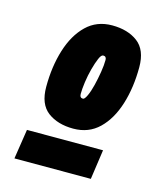

<svg xmlns="http://www.w3.org/2000/svg" viewBox="-78 -745 462 568"><g transform="rotate(15 153.0 -461.5)"><path d="M197 -689Q245 -689 275.5 -666Q306 -643 306 -590Q306 -528 290 -476.5Q274 -425 242.5 -394.5Q211 -364 164 -364Q116 -364 85.5 -387Q55 -410 55 -463Q55 -525 71 -576.5Q87 -628 118.5 -658.5Q150 -689 197 -689ZM194 -596Q188 -596 182 -582Q176 -568 170.5 -547.5Q165 -527 162 -505.5Q159 -484 159 -469Q159 -457 169 -457Q174 -457 180.5 -471Q187 -485 192 -505.5Q197 -526 200.5 -547.5Q204 -569 204 -585Q204 -596 194 -596ZM19 -234 33 -325H266L253 -234Z"/></g></svg>

Font: Georama Condensed Black
Style: Italic
Weight: 900
Width: 3
Italic angle: -9°
Designer: Jean-Baptiste Levee
Foundry: Production Type
Version: Version 1.000